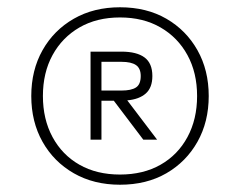

<svg xmlns="http://www.w3.org/2000/svg" viewBox="-20 -698 660 528"><path d="M310 -190Q238 -190 183 -221.5Q128 -253 97 -308Q66 -363 66 -434Q66 -505 97 -560Q128 -615 183 -646.5Q238 -678 310 -678Q383 -678 437.5 -646.5Q492 -615 523 -560Q554 -505 554 -434Q554 -363 523 -308Q492 -253 437.5 -221.5Q383 -190 310 -190ZM310 -218Q374 -218 421.5 -245Q469 -272 495.5 -321Q522 -370 522 -434Q522 -498 495.5 -546.5Q469 -595 421.5 -622.5Q374 -650 310 -650Q246 -650 198.5 -622.5Q151 -595 124.5 -546.5Q98 -498 98 -434Q98 -370 124.5 -321Q151 -272 198.5 -245Q246 -218 310 -218ZM229 -314V-556H314Q356 -556 377.5 -540Q399 -524 399 -489Q399 -457 381 -441Q363 -425 330 -422L412 -314H374L293 -421H259V-314ZM259 -449H314Q341 -449 354 -457.5Q367 -466 367 -489Q367 -510 354 -519Q341 -528 314 -528H259Z"/></svg>

Font: Gantari Thin
Style: Regular
Weight: 250
Designer: Anugrah Pasau
Foundry: Lafontype
Version: Version 1.000